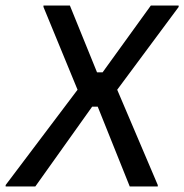

<svg xmlns="http://www.w3.org/2000/svg" viewBox="-47 -670 662 690"><path d="M-26.7 0V-5L231.7 -347.5L109.2 -645V-650H204.2L301.7 -410H321.7L495 -650H595V-645L374.2 -347.5L520 -5V0H419.2L304.2 -286.7H284.2L80 0Z"/></svg>

Font: Familjen Grotesk
Style: Italic
Weight: 400
Italic angle: -9.46201°
Designer: Anders Wikstroem, Jonas Baeckman, Matilda Gysing, Kristian Moeller
Foundry: Familjen STHLM AB
Version: Version 2.000